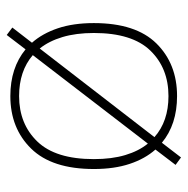

<svg xmlns="http://www.w3.org/2000/svg" viewBox="-14 -526 556 568"><g transform="rotate(90 264.0 -242.0)"><path d="M83.5 16.1 61.5 -0.5 106.4 -58.6Q79.1 -89.4 63.7 -135Q48.3 -180.7 48.3 -241.7Q48.3 -365.7 108.6 -426.8Q168.9 -487.8 264.2 -487.8Q348.1 -487.8 402.3 -442.9L445.8 -499.5L467.8 -483.4L422.4 -423.8Q449.7 -393.1 464.8 -347.7Q480 -302.2 480 -241.7Q480 -117.7 419.7 -56.2Q359.4 5.4 264.2 5.4Q180.7 5.4 126 -39.6ZM264.2 -462.4Q181.6 -462.4 129.6 -408.7Q77.6 -355 77.6 -241.7Q77.6 -189 89.6 -148.9Q101.6 -108.9 123.5 -81.5L385.7 -420.9Q338.9 -462.4 264.2 -462.4ZM450.7 -241.7Q450.7 -294.9 438.7 -334.7Q426.8 -374.5 404.8 -401.4L143.1 -61Q190.4 -20.5 264.2 -20.5Q346.7 -20.5 398.7 -74.5Q450.7 -128.4 450.7 -241.7Z"/></g></svg>

Font: Estedad-FD Thin
Style: Regular
Weight: 100
Designer: Amin Abedi
Version: Version 7.3